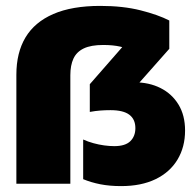

<svg xmlns="http://www.w3.org/2000/svg" viewBox="-20 -623 666 651"><path d="M554 -553.5V-457.5L400 -283.5L390.5 -340Q402 -342 412.8 -343Q423.5 -344 434.5 -344Q485.5 -344 524.2 -324.5Q563 -305 585.2 -268.5Q607.5 -232 607.5 -180.5Q607.5 -124.5 581.8 -81.8Q556 -39 507.5 -15.5Q459 8 390.5 8Q352 8 320.2 1.8Q288.5 -4.5 262 -15.5V-150Q278.5 -142.5 296.8 -137.5Q315 -132.5 333.2 -130Q351.5 -127.5 367.5 -127.5Q404.5 -127.5 421.8 -144.2Q439 -161 439 -188.5Q439 -218.5 418.5 -234Q398 -249.5 354.5 -249.5Q336.5 -249.5 320 -248.2Q303.5 -247 284.5 -243.5V-337.5L445 -521L438 -446.5Q413 -459 388.2 -464.8Q363.5 -470.5 330 -470.5Q288.5 -470.5 264 -458.8Q239.5 -447 229 -424.2Q218.5 -401.5 218.5 -368V0H35.5V-369.5Q35.5 -444.5 66.5 -496.2Q97.5 -548 160.8 -575.5Q224 -603 320 -603Q397 -603 456.5 -588Q516 -573 554 -553.5Z"/></svg>

Font: Encode Sans SC SemiCondensed ExtraBold
Style: Regular
Weight: 800
Width: 4
Designer: Multiple Designers
Foundry: Impallari Type
Version: Version 3.002